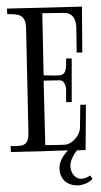

<svg xmlns="http://www.w3.org/2000/svg" viewBox="-20 -575 306 581"><path d="M253 -44C246 -39 235 -34 225 -34C209 -34 193 -50 193 -74C193 -88 202 -107 213 -120C221 -120 230 -121 239 -121L240 -258H223L222 -189C222 -166 199 -138 175 -137C156 -136 137 -136 117 -136L112 -331L161 -332C174 -332 180 -315 180 -304V-266H197V-398H180C182 -337 171 -347 112 -347L108 -535C130 -535 151 -536 173 -536C202 -536 211 -514 211 -489L212 -416H229L228 -555L1 -549L2 -532C38 -533 58 -530 59 -489L66 -174V-171C66 -131 46 -133 12 -133L13 -115C70 -116 128 -118 186 -120C171 -105 160 -86 160 -67C160 -34 182 -14 214 -14C230 -14 250 -22 260 -34Z"/></svg>

Font: Bigelow Rules
Style: Regular
Weight: 400
Designer: Astigmatic (AOETI)
Foundry: Astigmatic (AOETI)
Version: Version 1.000